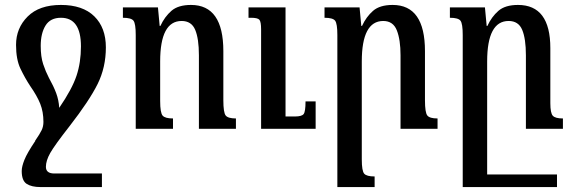

<svg xmlns="http://www.w3.org/2000/svg" viewBox="-20 -522 2325 778"><path d="M393 181H200Q166 181 166 154Q166 129 183.5 98Q201 67 262 -11Q342 -114 375.5 -181.5Q409 -249 409 -330Q409 -410 362 -456Q315 -502 227 -502Q139 -502 92 -455Q45 -408 45 -340Q45 -281 63 -243.5Q81 -206 102 -174Q130 -134 143 -101.5Q156 -69 156 -28Q156 -10 149 5Q142 20 122 49H123Q90 98 79 125.5Q68 153 68 171Q68 210 88 223Q108 236 144 236H393ZM178 -207Q165 -232 155 -262Q145 -292 145 -336Q145 -387 164.5 -418.5Q184 -450 227 -450Q308 -450 308 -334Q308 -269 290 -215Q272 -161 220 -85Q218 -117 207.5 -145Q197 -173 178 -207Z M936 -42Q904 -42 894.5 -54Q885 -66 885 -116V-315Q885 -502 754 -502Q702 -502 674.5 -478Q647 -454 630 -417H627L620 -492H478V-450Q512 -450 521 -438Q530 -426 530 -380V0H681V-42Q649 -42 639 -53.5Q629 -65 629 -113V-273Q629 -437 716 -437Q756 -437 771 -401Q786 -365 786 -298V0H936ZM1259 -111H1218Q1218 -70 1210.5 -60Q1203 -50 1175 -50H1137V-492H987V-450H997Q1024 -450 1031 -442Q1038 -434 1038 -403V0H1259Z M1753 -42Q1721 -42 1711.5 -54Q1702 -66 1702 -116V-315Q1702 -502 1571 -502Q1519 -502 1491.5 -478Q1464 -454 1447 -417H1444L1437 -492H1295V-450Q1329 -450 1338 -438Q1347 -426 1347 -380V236H1498V193Q1466 193 1456 182Q1446 171 1446 124V-273Q1446 -437 1533 -437Q1573 -437 1588 -399Q1603 -361 1603 -298V0H1753Z M2237 185H1954V-273Q1954 -437 2041 -437Q2081 -437 2096 -401Q2111 -365 2111 -298V0H2261V-42Q2230 -42 2220 -53Q2210 -64 2210 -104V-327Q2210 -502 2079 -502Q2027 -502 1999.5 -478Q1972 -454 1955 -417H1952L1945 -492H1803V-450Q1837 -450 1846 -438Q1855 -426 1855 -380V236H2237Z"/></svg>

Font: Noto Serif Armenian ExtraCondensed Semi
Style: Regular
Weight: 600
Width: 3
Designer: Monotype Design Team
Foundry: Monotype Imaging Inc.
Version: Version 1.901